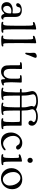

<svg xmlns="http://www.w3.org/2000/svg" viewBox="1562 -2354 805 3968"><g transform="rotate(90 1964.0 -369.5)"><path d="M45.9 -335.9Q45.9 -348.6 53.2 -361.8Q66.9 -387.2 104 -403.1Q141.1 -418.9 188 -418.9Q253.4 -418.9 291.3 -387.7Q329.1 -356.4 329.1 -287.1V-117.2Q329.1 -77.1 337.4 -56.4Q345.7 -35.6 360.8 -35.6Q364.7 -35.6 368.9 -37.4Q373 -39.1 375 -39.1Q383.8 -39.1 383.8 -29.3Q383.8 -15.6 368.4 -4.2Q353 7.3 332 7.3Q308.6 7.3 294.7 -4.4Q280.8 -16.1 272 -37.1Q264.2 -56.6 259.8 -56.6Q252.4 -56.6 232.9 -36.6Q193.8 3.9 141.1 3.9Q84.5 3.9 54.2 -26.4Q23.9 -56.6 23.9 -107.9Q23.9 -166.5 71.3 -198.7Q118.7 -231 189 -231Q200.2 -231 221.4 -228.5Q242.7 -226.1 246.1 -226.1Q252.4 -226.1 254.2 -230.2Q255.9 -234.4 255.9 -248.5V-288.1Q255.9 -342.8 240.2 -367.4Q224.6 -392.1 178.2 -392.1Q145.5 -392.1 133.8 -370.6Q130.9 -365.2 127.2 -350.6Q123.5 -335.9 119.1 -327.6Q105.5 -301.8 79.1 -301.8Q63.5 -301.8 54.7 -310.8Q45.9 -319.8 45.9 -335.9ZM255.9 -163.1V-184.6Q255.9 -193.8 254.2 -195.6Q252.4 -197.3 242.2 -199.2Q223.6 -202.1 210 -202.1Q157.7 -202.1 129.4 -177.5Q101.1 -152.8 101.1 -112.8Q101.1 -78.6 118.4 -55.7Q135.7 -32.7 164.1 -32.7Q199.7 -32.7 227.8 -68.6Q255.9 -104.5 255.9 -163.1Z M511.2 -295.4V-450.7Q511.2 -583 507.1 -618.4Q502.9 -653.8 486.3 -653.8Q476.6 -653.8 465.6 -650.4Q454.6 -647 450.7 -647Q443.4 -647 439 -651.9Q434.6 -656.7 434.6 -664.1Q434.6 -672.9 440.9 -677.5Q447.3 -682.1 466.8 -690.4Q486.3 -699.2 525.1 -707.3Q564 -715.3 577.6 -715.3Q585 -715.3 587.2 -710.9Q589.4 -706.5 589.4 -695.3Q589.4 -691.9 587.6 -617.9Q585.9 -543.9 585.9 -446.8V-301.8Q585.9 -239.3 586.2 -209Q586.4 -178.7 587.2 -138.2Q587.9 -97.7 589.6 -77.1Q591.3 -56.6 594.2 -48.3Q599.1 -33.7 616.2 -33.7Q622.6 -33.7 630.4 -35.4Q638.2 -37.1 642.6 -37.1Q647.9 -37.1 652.3 -33.4Q656.7 -29.8 656.7 -23.9Q656.7 -13.7 648.9 -7.6Q641.1 -1.5 614.3 2.9Q587.4 7.3 540 7.3Q475.1 7.3 452.4 1.5Q429.7 -4.4 429.7 -19Q429.7 -35.2 442.9 -35.2Q447.3 -35.2 456.3 -33Q465.3 -30.8 469.2 -30.8Q477.1 -30.8 485.1 -35.9Q493.2 -41 497.1 -50.3Q505.9 -70.8 508.5 -125.5Q511.2 -180.2 511.2 -295.4Z M795.4 -295.4V-450.7Q795.4 -583 791.3 -618.4Q787.1 -653.8 770.5 -653.8Q760.7 -653.8 749.8 -650.4Q738.8 -647 734.9 -647Q727.5 -647 723.1 -651.9Q718.8 -656.7 718.8 -664.1Q718.8 -672.9 725.1 -677.5Q731.4 -682.1 751 -690.4Q770.5 -699.2 809.3 -707.3Q848.1 -715.3 861.8 -715.3Q869.1 -715.3 871.3 -710.9Q873.5 -706.5 873.5 -695.3Q873.5 -691.9 871.8 -617.9Q870.1 -543.9 870.1 -446.8V-301.8Q870.1 -239.3 870.4 -209Q870.6 -178.7 871.3 -138.2Q872.1 -97.7 873.8 -77.1Q875.5 -56.6 878.4 -48.3Q883.3 -33.7 900.4 -33.7Q906.7 -33.7 914.6 -35.4Q922.4 -37.1 926.8 -37.1Q932.1 -37.1 936.5 -33.4Q940.9 -29.8 940.9 -23.9Q940.9 -13.7 933.1 -7.6Q925.3 -1.5 898.4 2.9Q871.6 7.3 824.2 7.3Q759.3 7.3 736.6 1.5Q713.9 -4.4 713.9 -19Q713.9 -35.2 727.1 -35.2Q731.4 -35.2 740.5 -33Q749.5 -30.8 753.4 -30.8Q761.2 -30.8 769.3 -35.9Q777.3 -41 781.2 -50.3Q790 -70.8 792.7 -125.5Q795.4 -180.2 795.4 -295.4Z M1081.5 -489.3Q1073.2 -489.3 1071 -494.4Q1068.8 -499.5 1068.8 -512.2Q1068.8 -518.1 1071.3 -539.8Q1073.7 -561.5 1073.7 -580.1Q1073.7 -593.3 1071.8 -624.5Q1069.8 -655.8 1069.8 -670.9Q1069.8 -694.3 1091.3 -710.4Q1112.8 -726.6 1139.2 -726.6Q1174.3 -726.6 1174.3 -700.2Q1174.3 -684.1 1150.9 -633.1Q1127.4 -582 1122.1 -563.5Q1109.9 -518.6 1101.1 -503.9Q1092.3 -489.3 1081.5 -489.3Z M1679.7 -216.3V-182.6Q1679.7 -126 1683.6 -94.2Q1687.5 -62.5 1693.1 -53.2Q1698.7 -43.9 1708 -43.9Q1714.8 -43.9 1722.2 -46.1Q1729.5 -48.3 1733.9 -48.3Q1739.7 -48.3 1742.9 -44.9Q1746.1 -41.5 1746.1 -36.6Q1746.1 -26.9 1741.5 -22Q1736.8 -17.1 1719.7 -9.8Q1675.3 9.8 1642.1 9.8Q1633.8 9.8 1630.1 7.1Q1626.5 4.4 1622.1 -4.9Q1615.7 -17.6 1615.7 -59.6Q1615.7 -73.7 1608.9 -73.7Q1607.4 -73.7 1606.2 -73Q1605 -72.3 1603.5 -70.6Q1602.1 -68.8 1600.6 -67.1Q1599.1 -65.4 1596.9 -62.3Q1594.7 -59.1 1592.8 -56.6Q1538.1 10.7 1460.9 10.7Q1420.9 10.7 1396 -2.4Q1371.1 -15.6 1352.1 -42.5Q1337.4 -63 1332.8 -99.1Q1328.1 -135.3 1328.1 -194.8V-365.2Q1328.1 -374.5 1321.5 -378.9Q1314.9 -383.3 1306.2 -383.3Q1299.8 -383.3 1292 -381.6Q1284.2 -379.9 1279.8 -379.9Q1274.4 -379.9 1269.3 -384.3Q1264.2 -388.7 1264.2 -394Q1264.2 -404.3 1272.9 -410.2Q1292.5 -422.9 1391.1 -422.9Q1405.8 -422.9 1405.8 -404.3Q1405.8 -402.8 1405.5 -393.1Q1405.3 -383.3 1404.8 -366Q1404.3 -348.6 1403.8 -324.5Q1403.3 -300.3 1403.1 -262.5Q1402.8 -224.6 1402.8 -181.6Q1402.8 -109.4 1426.3 -76.4Q1449.7 -43.5 1499 -43.5Q1542.5 -43.5 1573.7 -87.2Q1605 -130.9 1605 -194.8Q1605 -209 1605.5 -244.4Q1606 -279.8 1606 -297.4Q1606 -352.5 1601.1 -368.7Q1596.7 -382.3 1578.1 -382.3Q1571.8 -382.3 1563 -381.1Q1554.2 -379.9 1549.8 -379.9Q1541.5 -379.9 1536.6 -384.5Q1531.7 -389.2 1531.7 -395.5Q1531.7 -405.3 1542.5 -410.2Q1559.1 -417 1609.9 -417H1669.9Q1679.7 -417 1682.9 -413.6Q1686 -410.2 1686 -397Q1686 -377.9 1682.9 -315.9Q1679.7 -253.9 1679.7 -216.3Z M2502 -200.7V-253.9Q2502 -342.8 2498.5 -361.3Q2495.1 -379.9 2478 -379.9H2277.3Q2266.6 -379.9 2264.9 -378.4Q2263.2 -377 2263.2 -366.7V-301.8Q2263.2 -85 2276.4 -48.3Q2281.7 -32.2 2303.2 -32.2Q2313 -32.2 2325.7 -36.6Q2338.4 -41 2342.3 -41Q2347.7 -41 2352.3 -37.1Q2356.9 -33.2 2356.9 -27.8Q2356.9 -18.1 2344.2 -10.5Q2331.5 -2.9 2300 2.2Q2268.6 7.3 2221.2 7.3Q2155.8 7.3 2127.9 0.2Q2100.1 -6.8 2100.1 -21.5Q2100.1 -37.6 2113.3 -37.6Q2116.7 -37.6 2128.9 -33Q2141.1 -28.3 2151.4 -28.3Q2163.6 -28.3 2168.5 -32.7Q2173.3 -37.1 2177.2 -47.4Q2177.7 -49.3 2178.2 -50.3Q2198.2 -97.7 2198.2 -295.4V-365.7Q2198.2 -376.5 2196.3 -378.2Q2194.3 -379.9 2183.1 -379.9H1968.3Q1958 -379.9 1956.3 -378.4Q1954.6 -377 1954.6 -366.7V-301.8Q1954.6 -83.5 1967.3 -48.3Q1972.7 -32.2 1994.1 -32.2Q2003.9 -32.2 2016.8 -36.6Q2029.8 -41 2033.2 -41Q2038.6 -41 2043.5 -37.1Q2048.3 -33.2 2048.3 -27.8Q2048.3 -21 2040.8 -14.9Q2033.2 -8.8 2017.8 -3.7Q2002.4 1.5 1975.3 4.4Q1948.2 7.3 1912.1 7.3Q1846.7 7.3 1818.8 0.2Q1791 -6.8 1791 -21.5Q1791 -37.6 1804.2 -37.6Q1807.1 -37.6 1819.3 -33Q1831.5 -28.3 1842.3 -28.3Q1849.1 -28.3 1853.8 -29.5Q1858.4 -30.8 1861.6 -34.7Q1864.7 -38.6 1865.7 -40.8Q1866.7 -43 1869.6 -50.3Q1889.2 -96.2 1889.2 -295.4V-365.7Q1889.2 -376.5 1887.2 -378.2Q1885.3 -379.9 1874 -379.9H1839.4Q1814 -379.9 1814 -397.5Q1814 -403.3 1817.9 -408.2Q1823.7 -415 1839.4 -415H1877Q1885.7 -415 1887.5 -417Q1889.2 -418.9 1889.2 -429.7V-450.7Q1889.2 -491.2 1882.3 -527.6Q1875.5 -564 1868.4 -589.8Q1861.3 -615.7 1861.3 -630.9Q1861.3 -689 1917.7 -720.5Q1974.1 -752 2078.1 -752Q2118.2 -752 2160.2 -741.7Q2202.1 -731.4 2227.5 -718.3Q2238.3 -712.9 2239.7 -712.9Q2243.2 -712.9 2246.6 -714.8Q2311.5 -749.5 2387.2 -749.5Q2479.5 -749.5 2528.3 -712.9Q2577.1 -676.3 2577.1 -629.4Q2577.1 -597.7 2562 -576.4Q2546.9 -555.2 2525.4 -555.2Q2502.9 -555.2 2487.5 -567.9Q2472.2 -580.6 2472.2 -604.5Q2472.2 -618.7 2480 -629.6Q2487.8 -640.6 2495.6 -648.4Q2503.4 -656.2 2503.4 -662.6Q2503.4 -667 2500.7 -672.9Q2498 -678.7 2490 -686Q2481.9 -693.4 2469.7 -699.7Q2457.5 -706.1 2436 -710.2Q2414.6 -714.4 2387.2 -714.4Q2314.5 -714.4 2275.9 -690.7Q2237.3 -667 2237.3 -634.8Q2237.3 -623 2241.5 -609.1Q2245.6 -595.2 2250.2 -580.6Q2254.9 -565.9 2259 -530.8Q2263.2 -495.6 2263.2 -446.8V-430.7Q2263.2 -418.9 2264.9 -417Q2266.6 -415 2276.4 -415H2564Q2571.8 -415 2574 -411.6Q2576.2 -408.2 2576.2 -397.5V-207Q2576.2 -75.2 2585.9 -48.3Q2590.8 -33.7 2608.4 -33.7Q2614.7 -33.7 2622.3 -35.4Q2629.9 -37.1 2634.3 -37.1Q2639.6 -37.1 2644.3 -33.2Q2648.9 -29.3 2648.9 -23.9Q2648.9 -13.7 2641.1 -7.6Q2633.3 -1.5 2606.4 2.9Q2579.6 7.3 2532.2 7.3Q2467.3 7.3 2444.8 1.5Q2422.4 -4.4 2422.4 -19Q2422.4 -35.2 2435.1 -35.2Q2439.5 -35.2 2448.2 -33Q2457 -30.8 2460.9 -30.8Q2468.8 -30.8 2477.1 -35.9Q2485.4 -41 2489.3 -50.3Q2502 -80.1 2502 -200.7ZM2186 -415Q2194.8 -415 2196.5 -417Q2198.2 -418.9 2198.2 -429.7V-450.7Q2198.2 -491.2 2191.2 -523.9Q2184.1 -556.6 2177 -578.9Q2169.9 -601.1 2169.9 -616.2Q2169.9 -633.8 2173.6 -645Q2177.2 -656.2 2180.9 -661.4Q2184.6 -666.5 2184.6 -668.9Q2184.6 -672.4 2177.2 -680.7Q2146.5 -716.8 2068.4 -716.8Q1997.1 -716.8 1962.6 -698.7Q1928.2 -680.7 1928.2 -649.9Q1928.2 -636.7 1934.8 -615.2Q1941.4 -593.8 1948 -551.5Q1954.6 -509.3 1954.6 -446.8V-430.7Q1954.6 -418.9 1956.1 -417Q1957.5 -415 1967.3 -415Z M2933.6 -427.7Q2989.7 -427.7 3030.3 -398.9Q3070.8 -370.1 3070.8 -336.4Q3070.8 -324.7 3059.6 -312.3Q3048.3 -299.8 3031.7 -299.8Q3009.3 -299.8 2997.6 -310.1Q2985.8 -320.3 2970.7 -346.7Q2953.6 -378.4 2896 -378.4Q2854.5 -378.4 2821 -339.6Q2787.6 -300.8 2787.6 -238.8Q2787.6 -185.5 2810.5 -137.5Q2833.5 -89.4 2871.1 -60.8Q2908.7 -32.2 2949.7 -32.2Q2973.1 -32.2 2994.9 -40.3Q3016.6 -48.3 3029.1 -58.3Q3041.5 -68.4 3053.7 -76.4Q3065.9 -84.5 3072.8 -84.5Q3086.9 -84.5 3086.9 -68.8Q3086.9 -59.1 3073.5 -45.4Q3060.1 -31.7 3037.8 -18.6Q3015.6 -5.4 2981.2 3.7Q2946.8 12.7 2909.7 12.7Q2819.3 12.7 2768.6 -43.5Q2717.8 -99.6 2717.8 -192.9Q2717.8 -255.4 2746.8 -309.6Q2775.9 -363.8 2825.7 -395.8Q2875.5 -427.7 2933.6 -427.7Z M3240.2 -589.4Q3240.2 -613.8 3255.9 -628.9Q3271.5 -644 3293.5 -644Q3315.4 -644 3330.3 -628.9Q3345.2 -613.8 3345.2 -589.4Q3345.2 -564.9 3330.3 -550Q3315.4 -535.2 3293.5 -535.2Q3271.5 -535.2 3255.9 -550.3Q3240.2 -565.4 3240.2 -589.4ZM3245.1 -200.7V-234.4Q3245.1 -323.2 3241.7 -341.8Q3238.3 -360.4 3221.2 -360.4Q3211.4 -360.4 3200.9 -356.9Q3190.4 -353.5 3186.5 -353.5Q3179.2 -353.5 3174.3 -358.4Q3169.4 -363.3 3169.4 -370.6Q3169.4 -379.4 3175.8 -384Q3182.1 -388.7 3202.1 -397Q3222.2 -405.8 3258.1 -413.8Q3293.9 -421.9 3307.1 -421.9Q3314.9 -421.9 3317.1 -417.5Q3319.3 -413.1 3319.3 -401.9V-207Q3319.3 -78.1 3330.1 -48.3Q3335 -33.7 3351.6 -33.7Q3357.9 -33.7 3365.5 -35.4Q3373 -37.1 3377.4 -37.1Q3382.8 -37.1 3387.7 -33.2Q3392.6 -29.3 3392.6 -23.9Q3392.6 -13.7 3384.5 -7.6Q3376.5 -1.5 3349.6 2.9Q3322.8 7.3 3275.4 7.3Q3210.4 7.3 3188 1.5Q3165.5 -4.4 3165.5 -19Q3165.5 -35.2 3178.2 -35.2Q3182.6 -35.2 3191.7 -33Q3200.7 -30.8 3204.6 -30.8Q3212.4 -30.8 3220.5 -35.9Q3228.5 -41 3232.4 -50.3Q3245.1 -80.1 3245.1 -200.7Z M3454.6 -203.1Q3454.6 -298.8 3520.5 -363.3Q3586.4 -427.7 3686 -427.7Q3776.9 -427.7 3833.3 -369.9Q3889.6 -312 3889.6 -219.2Q3889.6 -120.6 3826.4 -54Q3763.2 12.7 3666.5 12.7Q3575.2 12.7 3514.9 -49.3Q3454.6 -111.3 3454.6 -203.1ZM3687 -26.9Q3739.7 -26.9 3777.1 -66.7Q3814.5 -106.4 3814.5 -167.5Q3814.5 -221.7 3794.4 -272.2Q3774.4 -322.8 3737.8 -355.7Q3701.2 -388.7 3657.7 -388.7Q3606.4 -388.7 3570.6 -348.1Q3534.7 -307.6 3534.7 -244.1Q3534.7 -189.9 3554.9 -139.9Q3575.2 -89.8 3610.8 -58.3Q3646.5 -26.9 3687 -26.9Z"/></g></svg>

Font: Cooper*
Style: Regular
Weight: 400
Designer: Owen Earl
Foundry: indestructible type*
Version: Version 0.001